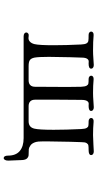

<svg xmlns="http://www.w3.org/2000/svg" viewBox="236 -656 528 1040"><g transform="rotate(90 500.0 -136.0)"><path d="M177 0Q167 0 161.5 -4Q156 -8 156 -14Q156 -21 162 -25Q168 -29 179 -27Q194 -24 204.5 -33Q215 -42 219 -59Q225 -84 225 -163Q225 -229 221 -311Q220 -332 215 -340.5Q210 -349 201.5 -350.5Q193 -352 169 -352Q161 -352 156 -356Q151 -360 151 -366Q151 -372 156.5 -376Q162 -380 172 -379Q204 -376 254 -376Q274 -376 300 -378Q326 -380 332 -380Q341 -380 346.5 -376Q352 -372 352 -366Q352 -352 325 -352Q323 -352 313.5 -352.5Q304 -353 298 -343.5Q292 -334 292 -313Q292 -295 290 -253Q288 -175 288 -137Q288 -82 292 -59Q296 -40 306 -33.5Q316 -27 338 -27H415Q432 -27 441 -36Q450 -45 450 -62L451 -236Q451 -290 450 -311Q449 -332 444.5 -340.5Q440 -349 433 -350.5Q426 -352 408 -352Q400 -352 395 -356Q390 -360 390 -366Q390 -372 395.5 -376Q401 -380 411 -379Q442 -376 483 -376Q503 -376 529 -378Q555 -380 561 -380Q570 -380 575.5 -376Q581 -372 581 -366Q581 -352 554 -352Q552 -352 542.5 -352.5Q533 -353 527 -343.5Q521 -334 521 -313Q520 -277 520 -189V-62Q520 -45 529 -36Q538 -27 555 -27H637Q670 -27 677 -59Q683 -84 683 -163Q683 -229 679 -311Q678 -332 673.5 -340.5Q669 -349 662 -350.5Q655 -352 637 -352Q629 -352 624 -356Q619 -360 619 -366Q619 -372 624.5 -376Q630 -380 640 -379Q672 -376 712 -376Q732 -376 762.5 -378Q793 -380 800 -380Q809 -380 814.5 -376Q820 -372 820 -366Q820 -352 793 -352Q774 -352 767 -350.5Q760 -349 755 -341Q750 -333 750 -313Q750 -295 748 -253Q746 -175 746 -137V-102Q746 -76 749 -67Q755 -46 767 -37.5Q779 -29 787.5 -28Q796 -27 819 -27Q829 -27 837.5 -19Q846 -11 847 9L848 34Q850 64 850 83Q850 95 846 101.5Q842 108 836 108Q830 108 826.5 102Q823 96 823 85Q823 42 798 21Q773 0 728 0Z"/></g></svg>

Font: Hina Mincho
Style: Regular
Weight: 400
Designer: satsuyako
Foundry: satsuyako
Version: Version 1.100